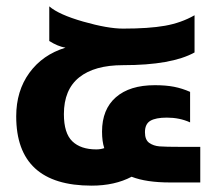

<svg xmlns="http://www.w3.org/2000/svg" viewBox="-20 -574 659 604"><path d="M31 -208Q31 -288 72.5 -345Q114 -402 186 -424Q162 -428 135 -445V-554Q165 -528 242 -506Q319 -484 367 -484Q448 -484 499 -493Q550 -502 592 -526V-409Q520 -369 367 -369Q277 -369 229 -330.5Q181 -292 181 -215Q181 -155 207.5 -129.5Q234 -104 283 -104Q296 -104 308 -108Q301 -129 301 -160Q301 -230 344.5 -268Q388 -306 467 -306Q502 -306 527.5 -301Q553 -296 578 -285V-189Q545 -204 505 -204Q470 -204 453 -194Q436 -184 436 -158Q436 -134 449.5 -124.5Q463 -115 482 -113.5Q501 -112 548 -112H610V0H515Q440 0 394 -18Q341 10 268 10Q31 10 31 -208Z"/></svg>

Font: Kanit SemiBold
Style: Regular
Weight: 600
Designer: Katatrad Team
Foundry: CadsonDemak
Version: Version 1.030